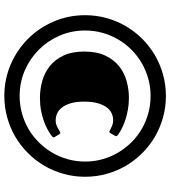

<svg xmlns="http://www.w3.org/2000/svg" viewBox="30 -795 782 882"><g transform="rotate(90 421.0 -354.0)"><path d="M49.8 -354Q49.8 -405.3 63 -452.6Q76.2 -500 100.3 -541.3Q124.5 -582.5 158.4 -616.5Q192.4 -650.4 233.6 -674.6Q274.9 -698.7 322.3 -711.9Q369.6 -725.1 420.9 -725.1Q472.2 -725.1 519.5 -711.9Q566.9 -698.7 608.2 -674.6Q649.4 -650.4 683.3 -616.5Q717.3 -582.5 741.5 -541.3Q765.6 -500 778.8 -452.6Q792 -405.3 792 -354Q792 -302.7 778.8 -255.4Q765.6 -208 741.5 -166.7Q717.3 -125.5 683.3 -91.6Q649.4 -57.6 608.2 -33.4Q566.9 -9.3 519.5 3.9Q472.2 17.1 420.9 17.1Q343.8 17.1 276.4 -12Q209 -41 158.4 -91.6Q107.9 -142.1 78.9 -209.5Q49.8 -276.9 49.8 -354ZM120.1 -354Q120.1 -291.5 143.8 -236.8Q167.5 -182.1 208.3 -141.4Q249 -100.6 303.7 -76.9Q358.4 -53.2 420.9 -53.2Q462.4 -53.2 501 -64Q539.6 -74.7 573 -94.2Q606.4 -113.8 633.8 -141.4Q661.1 -168.9 680.9 -202.4Q700.7 -235.8 711.4 -274.2Q722.2 -312.5 722.2 -354Q722.2 -395.5 711.4 -433.8Q700.7 -472.2 680.9 -505.6Q661.1 -539.1 633.8 -566.7Q606.4 -594.2 573 -613.8Q539.6 -633.3 501 -644Q462.4 -654.8 420.9 -654.8Q379.4 -654.8 341.1 -644Q302.7 -633.3 269.3 -613.8Q235.8 -594.2 208.3 -566.7Q180.7 -539.1 161.1 -505.6Q141.6 -472.2 130.9 -433.8Q120.1 -395.5 120.1 -354ZM446.8 -350.1Q446.8 -312.5 454.6 -287.1Q462.4 -261.7 474.6 -246.6Q486.8 -231.4 502.2 -225.1Q517.6 -218.8 533.2 -218.8Q548.8 -218.8 562.3 -225.6Q575.7 -232.4 583.5 -237.3Q587.4 -239.7 590.3 -240.2Q593.3 -240.7 597.2 -234.9L608.9 -214.8Q612.8 -208.5 609.4 -205.1Q606 -201.7 603 -199.2Q591.3 -190.9 574.7 -181.6Q558.1 -172.4 536.4 -164.6Q514.6 -156.7 487.8 -151.6Q460.9 -146.5 429.2 -146.5Q390.6 -146.5 352.5 -157Q314.5 -167.5 284.4 -191.2Q254.4 -214.8 235.6 -253.9Q216.8 -293 216.8 -350.1Q216.8 -407.7 235.6 -447Q254.4 -486.3 284.4 -510.3Q314.5 -534.2 352.5 -544.7Q390.6 -555.2 429.2 -555.2Q457 -555.2 482.4 -550.8Q507.8 -546.4 529.5 -539.3Q551.3 -532.2 568.6 -523.4Q585.9 -514.6 597.7 -506.3Q600.6 -503.9 604 -500.5Q607.4 -497.1 603.5 -490.7L591.8 -470.7Q587.9 -464.8 585 -465.3Q582 -465.8 578.1 -468.3Q570.3 -472.7 558.1 -477.8Q545.9 -482.9 533.2 -482.9Q517.6 -482.9 502.2 -476.6Q486.8 -470.2 474.6 -454.8Q462.4 -439.5 454.6 -413.8Q446.8 -388.2 446.8 -350.1Z"/></g></svg>

Font: Fascinate
Style: Regular
Weight: 900
Designer: Astigmatic (AOETI)
Foundry: Astigmatic (AOETI)
Version: Version 1.000